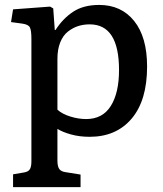

<svg xmlns="http://www.w3.org/2000/svg" viewBox="-20 -543 664 782"><path d="M33.2 219.2V167L79.1 159.2Q95.7 156.2 101.8 146Q107.9 135.7 107.9 113.8V-383.8Q107.9 -418.9 101.8 -431.2Q95.7 -443.4 70.8 -446.8L24.9 -453.1L33.2 -504.9L184.1 -516.1L196.8 -508.8L203.1 -420.9H206.1Q236.3 -467.8 278.3 -495.4Q320.3 -522.9 383.8 -522.9Q474.1 -522.9 526.6 -457.3Q579.1 -391.6 579.1 -272Q579.1 -134.3 516.4 -60.1Q453.6 14.2 345.2 14.2Q303.7 14.2 269.3 4.6Q234.9 -4.9 213.9 -18.1V110.8Q213.9 134.8 221.4 145.3Q229 155.8 247.1 158.2L308.1 168V219.2ZM331.1 -58.1Q397.9 -58.1 431.4 -111.6Q464.8 -165 464.8 -257.8Q464.8 -443.8 345.2 -443.8Q320.3 -443.8 298.3 -436.8Q276.4 -429.7 256.6 -414.3Q236.8 -398.9 225.3 -370.4Q213.9 -341.8 213.9 -303.2V-96.2Q233.4 -78.6 266.4 -68.4Q299.3 -58.1 331.1 -58.1Z"/></svg>

Font: Literata Book Medium
Style: Regular
Weight: 500
Designer: Latin by Veronika Burian and Jose Scaglione. Greek by Irene Vlachou. Cyrillic by Vera Evstafieva
Foundry: TypeTogether
Version: Version 2.003;PS 002.003;hotconv 1.0.88;makeotf.lib2.5.64775